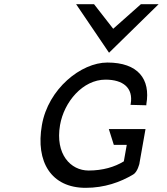

<svg xmlns="http://www.w3.org/2000/svg" viewBox="-20 -890 801 921"><path d="M502 -271 526 -195H588L574 -116C530 -89 473 -72 405 -72C319 -72 244 -150 268 -290C287 -401 377 -508 486 -508C570 -508 620 -469 607 -392L606 -387L682 -385V-390C703 -511 642 -590 495 -590C369 -590 211 -464 181 -290C150 -113 226 11 391 11C481 11 557 -16 619 -53C640 -65 649 -106 649 -106V-107L678 -271ZM503 -637 741 -870H656L523 -752L431 -870H345Z"/></svg>

Font: Charger Monospace
Style: Regular
Weight: 400
Designer: Jasper
Foundry: Cannot Into Space Fonts
Version: Version 0.980